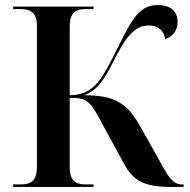

<svg xmlns="http://www.w3.org/2000/svg" viewBox="-20 -740 752 760"><path d="M32 0H350V-10H318C280 -10 256 -24 256 -78V-353C321 -353 335 -342 375 -268L469 -95C505 -28 545 0 657 0H707V-10H702C659 -10 644 -45 594 -135L532 -245C482 -334 430 -363 312 -363C375 -385 401 -442 444 -526C493 -619 530 -639 568 -639C612 -639 628 -614 634 -586C662 -593 683 -618 683 -653C683 -693 657 -720 606 -720C533 -720 504 -668 449 -557C410 -480 386 -431 355 -401C329 -376 301 -364 256 -363V-636C256 -690 280 -704 318 -704H350V-714H32V-704H63C101 -704 126 -690 126 -638V-78C126 -24 101 -10 63 -10H32Z"/></svg>

Font: Noto Serif Display SemiBold
Style: Regular
Weight: 600
Designer: Monotype Design Team
Foundry: Monotype Imaging Inc.
Version: Version 2.009